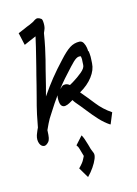

<svg xmlns="http://www.w3.org/2000/svg" viewBox="-145 -794 824 1153"><g transform="rotate(-15 267.0 -217.0)"><path d="M495 -56 467 12H464Q432 -9 403.5 -40Q375 -71 348.5 -105Q322 -139 297 -168Q294 -171 290.5 -176.5Q287 -182 283 -188Q281 -187 278 -185Q273 -182 260.5 -175Q248 -168 234 -165.5Q220 -163 210.5 -173.5Q201 -184 201 -215Q201 -228 204 -239Q189 -218 174 -196Q159 -174 143 -148Q130 -129 122.5 -116Q115 -103 108 -88.5Q101 -74 91 -52V-49Q90 -20 87 -5Q84 10 76 19Q57 40 40.5 32.5Q24 25 19 0.5Q14 -24 28 -55Q31 -63 34 -69.5Q37 -76 40 -82Q49 -130 55 -159Q61 -188 67 -210.5Q73 -233 80 -260Q87 -287 98 -330Q107 -367 112.5 -388.5Q118 -410 123.5 -431Q129 -452 137 -485Q146 -520 153.5 -552Q161 -584 168 -615Q147 -607 129 -598.5Q111 -590 94 -583H92L75 -660H77Q98 -668 116 -676.5Q134 -685 151 -691Q159 -695 166 -698Q173 -701 178 -704Q197 -718 207 -717Q217 -716 229 -707Q236 -703 236 -675Q236 -652 229 -637.5Q222 -623 222 -621Q214 -572 206 -534.5Q198 -497 190 -465Q180 -427 174.5 -405Q169 -383 164 -362.5Q159 -342 151 -310Q146 -293 142.5 -278Q139 -263 135 -250Q172 -304 206.5 -347Q241 -390 287 -439Q326 -482 353.5 -499.5Q381 -517 414 -516Q430 -515 438 -500Q446 -485 448.5 -469Q451 -453 450 -447H453Q454 -440 455 -430Q456 -420 456 -411Q456 -399 455 -389Q454 -379 454 -371Q452 -330 421.5 -290Q391 -250 340 -221H339Q374 -180 409.5 -134.5Q445 -89 494 -56ZM327 -384Q297 -352 273.5 -325Q250 -298 230 -272Q232 -273 234 -274H233Q243 -283 248 -286.5Q253 -290 265 -290Q278 -290 292 -279Q305 -286 313 -291Q346 -311 372.5 -333Q399 -355 400 -374Q400 -385 401 -394Q402 -403 402 -411Q402 -417 401 -420.5Q400 -424 400 -428H401Q387 -434 371 -424.5Q355 -415 327 -384ZM230 -245Q230 -245 230 -245Q230 -245 230 -245ZM254 283 216 219Q244 191 252 173.5Q260 156 262 154L261 150Q252 118 249 108Q246 98 244.5 94.5Q243 91 236 81L281 31Q287 40 293.5 58.5Q300 77 305 95Q310 113 313 124Q314 127 317 134Q320 141 324 152Q329 165 320 187.5Q311 210 293.5 235.5Q276 261 254 283ZM273 183Q273 183 272 181Z"/></g></svg>

Font: Syne
Style: Italic
Weight: 400
Italic angle: -9°
Designer: Lucas Descroix
Foundry: Bonjour Monde
Version: Version 2.000; ttfautohint (v1.8.3)